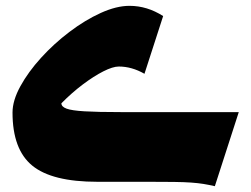

<svg xmlns="http://www.w3.org/2000/svg" viewBox="-20 -623 861 658"><path d="M798.3 -238.8 716.3 15.1Q695.3 10.3 677 7.3Q658.7 4.4 635.3 2.7Q611.8 1 576.4 0.5Q541 0 485.8 0H313.5Q158.2 0 90.6 -55.4Q22.9 -110.8 22.9 -237.3Q22.9 -278.3 49.8 -327.4Q76.7 -376.5 120.8 -425Q165 -473.6 218.3 -513.9Q271.5 -554.2 325.2 -578.6Q378.9 -603 423.8 -603Q484.4 -603 539.1 -567.9L475.1 -370.1Q431.6 -395 387.2 -395Q366.7 -395 334 -378.4Q301.3 -361.8 263.7 -333.5Q226.1 -305.2 190.4 -269Q190.4 -257.3 208 -250.7Q225.6 -244.1 270 -241.5Q314.5 -238.8 395 -238.8Z"/></svg>

Font: Pinar Black
Style: Regular
Weight: 900
Designer: Amin Abedi
Version: Version 3.000